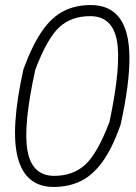

<svg xmlns="http://www.w3.org/2000/svg" viewBox="-20 -733 538 761"><path d="M193 8Q82 8 51 -106Q20 -220 73 -459Q109 -556 147.5 -611Q186 -666 233 -689.5Q280 -713 340 -713Q415 -713 453.5 -662Q492 -611 493 -506.5Q494 -402 458 -239Q425 -145 386 -91.5Q347 -38 299.5 -15Q252 8 193 8ZM195 -36Q269 -36 317.5 -80Q366 -124 414 -250Q461 -473 443.5 -571Q426 -669 337 -669Q263 -669 215 -625Q167 -581 120 -457Q71 -235 89 -135.5Q107 -36 195 -36Z"/></svg>

Font: Nunito Sans 7pt Condensed ExtraLight
Style: Italic
Weight: 250
Width: 3
Italic angle: -9°
Designer: Vernon Adams
Foundry: Vernon Adams
Version: Version 3.101;gftools[0.9.27]